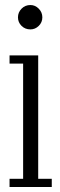

<svg xmlns="http://www.w3.org/2000/svg" viewBox="-20 -744 240 764"><path d="M101 -627Q80 -627 65.8 -641Q51.5 -655 51.5 -675Q51.5 -695 65.8 -709.5Q80 -724 101 -724Q120 -724 134.2 -709.5Q148.5 -695 148.5 -675Q148.5 -655 134.2 -641Q120 -627 101 -627ZM18 0V-32.5H72V-491H18V-523.5H132V-32.5H186V0Z"/></svg>

Font: Imbue 10pt Light
Style: Regular
Weight: 300
Designer: Tyler Finck
Foundry: Etcetera Type Company
Version: Version 1.102; ttfautohint (v1.8.3)